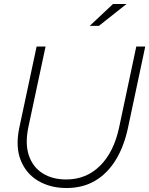

<svg xmlns="http://www.w3.org/2000/svg" viewBox="-20 -934 750 965"><path d="M314 11Q233 11 172 -25Q111 -61 84 -129Q57 -197 77 -292L164 -700H209L123 -297Q105 -212 125 -153Q145 -94 194 -63Q243 -32 313 -32Q414 -32 483.5 -101.5Q553 -171 579 -295L665 -700H710L624 -295Q604 -199 562 -130.5Q520 -62 458 -25.5Q396 11 314 11ZM431 -804 548 -914H616L477 -804Z"/></svg>

Font: Red Hat Display VF
Style: Italic
Weight: 300
Italic angle: -12°
Designer: Pentagram, MCKL
Foundry: Pentagram, MCKL
Version: Version 1.023